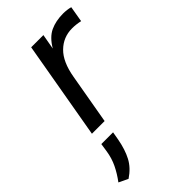

<svg xmlns="http://www.w3.org/2000/svg" viewBox="-263 -541 867 867"><g transform="rotate(-45 170.5 -107.5)"><path d="M37 0 119 -470H197L184 -397Q211 -443 246.5 -459.5Q282 -476 329 -476Q340 -476 352.5 -474.5Q365 -473 375 -470L362 -394Q349 -397 336 -398.5Q323 -400 310 -400Q254 -400 214 -361Q174 -322 160 -240L118 0ZM10 261 -34 240Q-10 208 6 175Q22 142 28 103L34 63H109L102 103Q92 157 72 195Q52 233 10 261Z"/></g></svg>

Font: Gantari
Style: Italic
Weight: 400
Italic angle: -10°
Designer: Anugrah Pasau
Foundry: Lafontype
Version: Version 1.000; ttfautohint (v1.8.3)